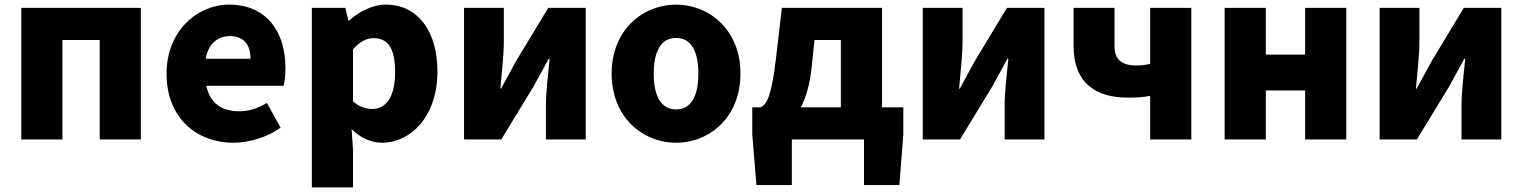

<svg xmlns="http://www.w3.org/2000/svg" viewBox="-20 -603 6582 830"><path d="M72 0H250V-430H411V0H589V-569H72Z M990 14C1056 14 1134 -9 1193 -51L1134 -158C1093 -134 1055 -122 1014 -122C942 -122 888 -154 872 -232H1206C1210 -246 1214 -277 1214 -309C1214 -464 1134 -583 970 -583C833 -583 700 -469 700 -285C700 -96 826 14 990 14ZM869 -349C881 -416 924 -447 973 -447C1038 -447 1063 -405 1063 -349Z M1328 207H1506V44L1500 -45C1538 -7 1584 14 1632 14C1754 14 1871 -98 1871 -294C1871 -469 1785 -583 1649 -583C1590 -583 1534 -554 1489 -514H1486L1473 -569H1328ZM1590 -132C1563 -132 1534 -140 1506 -165V-390C1536 -423 1563 -438 1596 -438C1659 -438 1688 -391 1688 -291C1688 -177 1644 -132 1590 -132Z M1986 0H2147L2287 -230C2305 -262 2333 -315 2352 -349H2356C2349 -279 2340 -204 2340 -148V0H2512V-569H2350L2211 -339C2194 -306 2164 -254 2146 -220H2143C2149 -289 2158 -365 2158 -421V-569H1986Z M2903 14C3047 14 3181 -96 3181 -285C3181 -473 3047 -583 2903 -583C2758 -583 2624 -473 2624 -285C2624 -96 2758 14 2903 14ZM2903 -130C2836 -130 2806 -190 2806 -285C2806 -379 2836 -439 2903 -439C2969 -439 2999 -379 2999 -285C2999 -190 2969 -130 2903 -130Z M3403 0H3715V197H3868L3885 -22V-139H3793V-569H3360L3334 -347C3315 -188 3296 -154 3269 -139H3232V-22L3250 197H3403ZM3442 -139C3464 -181 3480 -236 3488 -306L3501 -430H3615V-139Z M3969 0H4130L4270 -230C4288 -262 4316 -315 4335 -349H4339C4332 -279 4323 -204 4323 -148V0H4495V-569H4333L4194 -339C4177 -306 4147 -254 4129 -220H4126C4132 -289 4141 -365 4141 -421V-569H3969Z M4952 0H5130V-569H4952V-327C4933 -322 4916 -320 4892 -320C4825 -320 4798 -349 4798 -404V-569H4621V-404C4621 -243 4719 -181 4854 -181C4901 -181 4923 -183 4952 -189Z M5274 0H5452V-212H5622V0H5800V-569H5622V-367H5452V-569H5274Z M5944 0H6105L6245 -230C6263 -262 6291 -315 6310 -349H6314C6307 -279 6298 -204 6298 -148V0H6470V-569H6308L6169 -339C6152 -306 6122 -254 6104 -220H6101C6107 -289 6116 -365 6116 -421V-569H5944Z"/></svg>

Font: Noto Sans TC Black
Style: Regular
Weight: 900
Designer: Ryoko NISHIZUKA 西塚涼子 (kana, bopomofo & ideographs); Paul D. Hunt (Latin, Greek & Cyrillic); Sandoll Communications 산돌커뮤니
Foundry: Adobe
Version: Version 2.004;hotconv 1.0.118;makeotfexe 2.5.65603